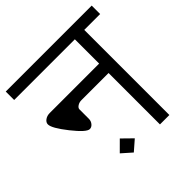

<svg xmlns="http://www.w3.org/2000/svg" viewBox="-186 -793 944 944"><g transform="rotate(-45 286.0 -321.5)"><path d="M220.7 6.8 168.9 -39.1 220.7 -90.8 273.4 -39.1ZM19.5 -389.6Q19.5 -403.3 33.2 -413.1Q46.9 -422.9 65.4 -422.9H409.2V-591.8H-12.7V-650.4H585V-591.8H474.6V0H409.2V-357.4H220.7Q205.1 -357.4 193.4 -349.6Q181.6 -341.8 181.6 -332V-266.6Q181.6 -251 171.9 -239.3Q162.1 -227.5 149.4 -227.5Q127 -227.5 73.2 -295.4Q19.5 -363.3 19.5 -389.6Z"/></g></svg>

Font: Lohit Devanagari
Style: Regular
Weight: 400
Version: 2.95.4